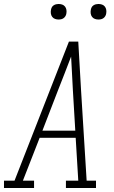

<svg xmlns="http://www.w3.org/2000/svg" viewBox="-54 -944 574 964"><path d="M-34 0V-37H19L292 -735H339L353 -490L381 -37H428V0H277V-37H339L326 -252H145L61 -37H117V0ZM159 -288H324L312 -490Q310 -533 307.5 -575.5Q305 -618 303 -660Q287 -618 270.5 -575.5Q254 -533 237 -490ZM440 -846Q431 -846 422.5 -849Q414 -852 408.5 -859Q403 -866 401.5 -875.5Q400 -885 402 -895Q403 -901 406 -907Q409 -913 415 -917Q421 -921 427.5 -922.5Q434 -924 440 -924Q450 -924 458.5 -921Q467 -918 472.5 -911Q478 -904 479.5 -894.5Q481 -885 479 -875Q478 -869 474.5 -863Q471 -857 465.5 -853Q460 -849 453.5 -847.5Q447 -846 440 -846ZM240 -846Q231 -846 222.5 -849Q214 -852 208.5 -859Q203 -866 201.5 -875.5Q200 -885 202 -895Q203 -901 206 -907Q209 -913 215 -917Q221 -921 227.5 -922.5Q234 -924 240 -924Q250 -924 258.5 -921Q267 -918 272.5 -911Q278 -904 279.5 -894.5Q281 -885 279 -875Q278 -869 274.5 -863Q271 -857 265.5 -853Q260 -849 253.5 -847.5Q247 -846 240 -846Z"/></svg>

Font: Iosevka Slab XLtObl
Style: Regular
Weight: 200
Italic angle: -9°
Monospace: yes
Designer: Belleve Invis
Foundry: Belleve Invis
Version: Version 11.1.1; ttfautohint (v1.8.3)